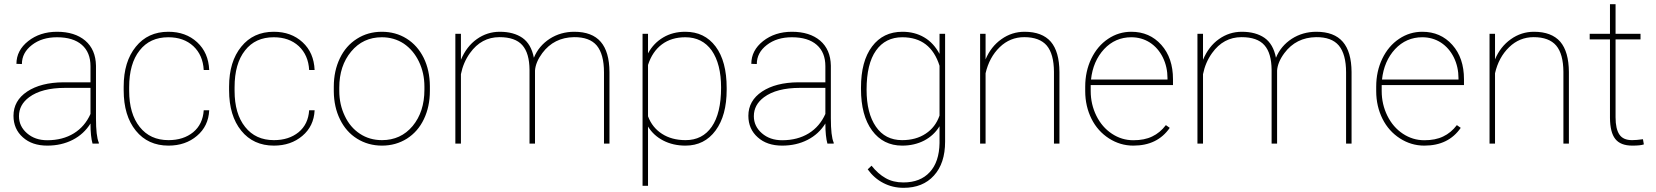

<svg xmlns="http://www.w3.org/2000/svg" viewBox="-20 -691 7968 924"><path d="M455.6 0C455.6 0 455.6 -4.4 455.6 -4.4C455.6 -4.4 455.6 -4.4 455.6 -4.4C446.3 -25.4 441.9 -64.5 441.9 -122.6C441.9 -122.6 441.9 -375 441.9 -375C441.9 -375 441.9 -375 441.9 -375C440.9 -426.8 423.8 -466.8 390.1 -495.6C356.4 -523.9 311.5 -538.1 254.4 -538.1C254.4 -538.1 254.4 -538.1 254.4 -538.1C199.7 -538.1 153.3 -522.9 115.7 -493.2C78.1 -463.4 59.1 -426.8 59.1 -383.8C59.1 -383.8 85.4 -382.8 85.4 -382.8C85.4 -382.8 85.4 -382.8 85.4 -382.8C85.4 -419.4 101.6 -449.7 133.8 -474.6C166 -499.5 206.1 -511.7 254.4 -511.7C254.4 -511.7 254.4 -511.7 254.4 -511.7C306.2 -511.7 346.2 -499.5 374 -475.1C401.9 -450.7 415.5 -416.5 415.5 -372.1C415.5 -372.1 415.5 -294.9 415.5 -294.9C415.5 -294.9 285.2 -294.9 285.2 -294.9C285.2 -294.9 285.2 -294.9 285.2 -294.9C212.4 -294.4 154.3 -279.3 110.8 -250.5C66.9 -221.2 44.9 -182.1 44.9 -133.8C44.9 -133.8 44.9 -133.8 44.9 -133.8C44.9 -91.3 60.1 -56.6 89.8 -30.3C119.6 -3.4 158.7 9.8 207.5 9.8C207.5 9.8 207.5 9.8 207.5 9.8C252.9 9.8 293.9 0.5 330.1 -18.1C366.2 -36.6 394.5 -63 415.5 -96.7C415.5 -96.7 415.5 -96.7 415.5 -96.7C415.5 -54.7 418.9 -22.5 425.3 0C425.3 0 455.6 0 455.6 0ZM207.5 -16.1C168 -16.1 135.7 -27.3 109.9 -49.8C84 -72.3 71.3 -99.6 71.3 -131.8C71.3 -131.8 71.3 -131.8 71.3 -131.8C71.3 -168.5 87.4 -198.7 120.1 -223.1C120.1 -223.1 120.1 -223.1 120.1 -223.1C160.2 -252.9 217.8 -268.1 293.5 -268.1C293.5 -268.1 415.5 -268.1 415.5 -268.1C415.5 -268.1 415.5 -142.6 415.5 -142.6C415.5 -142.6 415.5 -142.6 415.5 -142.6C397.5 -102.5 371.1 -71.3 335.4 -49.3C299.8 -27.3 256.8 -16.1 207.5 -16.1C207.5 -16.1 207.5 -16.1 207.5 -16.1Z M791 -16.6C731.9 -16.6 686 -37.6 652.3 -80.1C618.7 -122.1 601.6 -180.2 601.6 -253.9C601.6 -253.9 601.6 -271 601.6 -271C601.6 -271 601.6 -271 601.6 -271C601.6 -346.7 618.2 -405.8 651.9 -448.2C685.1 -490.7 731 -511.7 790 -511.7C790 -511.7 790 -511.7 790 -511.7C839.4 -511.7 879.4 -497.6 910.6 -468.8C941.4 -439.9 958 -401.4 960.4 -354C960.4 -354 986.8 -354 986.8 -354C986.8 -354 986.8 -354 986.8 -354C984.4 -409.7 965.3 -454.1 928.7 -487.8C892.1 -521.5 846.2 -538.1 790 -538.1C790 -538.1 790 -538.1 790 -538.1C724.6 -538.1 672.4 -514.2 633.8 -466.3C594.7 -418.5 575.2 -354.5 575.2 -274.4C575.2 -274.4 575.2 -256.8 575.2 -256.8C575.2 -256.8 575.2 -256.8 575.2 -256.8C575.2 -174.8 594.7 -109.9 633.8 -62C672.4 -14.2 725.1 9.8 791 9.8C791 9.8 791 9.8 791 9.8C845.2 9.8 891.1 -5.9 927.7 -37.1C964.4 -67.9 984.4 -108.9 986.8 -160.2C986.8 -160.2 960.4 -160.2 960.4 -160.2C960.4 -160.2 960.4 -160.2 960.4 -160.2C957.5 -115.2 940.4 -80.1 909.7 -54.7C878.4 -29.3 838.9 -16.6 791 -16.6C791 -16.6 791 -16.6 791 -16.6Z M1298.3 -16.6C1239.3 -16.6 1193.4 -37.6 1159.7 -80.1C1126 -122.1 1108.9 -180.2 1108.9 -253.9C1108.9 -253.9 1108.9 -271 1108.9 -271C1108.9 -271 1108.9 -271 1108.9 -271C1108.9 -346.7 1125.5 -405.8 1159.2 -448.2C1192.4 -490.7 1238.3 -511.7 1297.4 -511.7C1297.4 -511.7 1297.4 -511.7 1297.4 -511.7C1346.7 -511.7 1386.7 -497.6 1418 -468.8C1448.7 -439.9 1465.3 -401.4 1467.8 -354C1467.8 -354 1494.1 -354 1494.1 -354C1494.1 -354 1494.1 -354 1494.1 -354C1491.7 -409.7 1472.7 -454.1 1436 -487.8C1399.4 -521.5 1353.5 -538.1 1297.4 -538.1C1297.4 -538.1 1297.4 -538.1 1297.4 -538.1C1231.9 -538.1 1179.7 -514.2 1141.1 -466.3C1102.1 -418.5 1082.5 -354.5 1082.5 -274.4C1082.5 -274.4 1082.5 -256.8 1082.5 -256.8C1082.5 -256.8 1082.5 -256.8 1082.5 -256.8C1082.5 -174.8 1102.1 -109.9 1141.1 -62C1179.7 -14.2 1232.4 9.8 1298.3 9.8C1298.3 9.8 1298.3 9.8 1298.3 9.8C1352.5 9.8 1398.4 -5.9 1435.1 -37.1C1471.7 -67.9 1491.7 -108.9 1494.1 -160.2C1494.1 -160.2 1467.8 -160.2 1467.8 -160.2C1467.8 -160.2 1467.8 -160.2 1467.8 -160.2C1464.8 -115.2 1447.8 -80.1 1417 -54.7C1385.7 -29.3 1346.2 -16.6 1298.3 -16.6C1298.3 -16.6 1298.3 -16.6 1298.3 -16.6Z M1586.4 -251C1586.4 -251 1586.4 -251 1586.4 -251C1586.9 -201.2 1596.7 -156.2 1616.2 -116.7C1635.7 -76.7 1663.1 -45.4 1698.7 -23.4C1733.9 -1.5 1773.9 9.8 1818.4 9.8C1862.8 9.8 1902.8 -1.5 1938.5 -23.9C1973.6 -46.4 2001 -77.6 2020 -117.7C2039.1 -157.7 2048.8 -203.1 2048.8 -253.9C2048.8 -253.9 2048.8 -277.3 2048.8 -277.3C2048.8 -277.3 2048.8 -277.3 2048.8 -277.3C2048.3 -327.6 2038.6 -372.6 2019 -412.6C1999 -452.6 1971.7 -483.4 1936.5 -505.4C1901.4 -527.3 1861.8 -538.1 1817.4 -538.1C1817.4 -538.1 1817.4 -538.1 1817.4 -538.1C1772.9 -538.1 1732.9 -526.9 1697.8 -504.4C1662.1 -481.9 1634.8 -450.7 1615.7 -410.6C1596.2 -370.1 1586.4 -324.7 1586.4 -274.4C1586.4 -274.4 1586.4 -251 1586.4 -251ZM1612.8 -269.5C1612.8 -269.5 1612.8 -269.5 1612.8 -269.5C1612.8 -339.4 1631.8 -397 1669.9 -442.9C1708 -488.8 1757.3 -511.7 1817.4 -511.7C1817.4 -511.7 1817.4 -511.7 1817.4 -511.7C1856.9 -511.7 1892.1 -501.5 1923.3 -481C1954.1 -460 1978.5 -431.2 1996.1 -394.5C2013.7 -357.9 2022.5 -317.9 2022.5 -274.4C2022.5 -274.4 2022.5 -259.3 2022.5 -259.3C2022.5 -259.3 2022.5 -259.3 2022.5 -259.3C2022.5 -188 2003.4 -129.9 1965.8 -84.5C1927.7 -39.1 1878.4 -16.6 1818.4 -16.6C1818.4 -16.6 1818.4 -16.6 1818.4 -16.6C1778.3 -16.6 1742.7 -26.9 1711.9 -47.4C1680.7 -67.9 1656.2 -96.7 1639.2 -133.3C1621.6 -169.9 1612.8 -210 1612.8 -253.9C1612.8 -253.9 1612.8 -269.5 1612.8 -269.5Z M2554.7 -351.6C2554.7 -351.6 2554.7 -351.6 2554.7 -351.6C2556.6 -378.4 2568.4 -406.7 2589.8 -435.5C2589.8 -435.5 2589.8 -435.5 2589.8 -435.5C2627.4 -485.8 2678.2 -511.2 2742.2 -512.2C2742.2 -512.2 2742.2 -512.2 2742.2 -512.2C2792 -512.7 2828.6 -499.5 2852.1 -471.7C2875 -443.8 2886.7 -400.9 2886.7 -342.8C2886.7 -342.8 2886.7 0 2886.7 0C2886.7 0 2913.1 0 2913.1 0C2913.1 0 2913.1 -344.7 2913.1 -344.7C2913.1 -344.7 2913.1 -344.7 2913.1 -344.7C2912.6 -409.2 2898.9 -457.5 2871.1 -489.7C2843.3 -522 2800.8 -538.1 2743.7 -538.1C2743.7 -538.1 2743.7 -538.1 2743.7 -538.1C2700.2 -538.1 2660.6 -526.9 2625.5 -504.4C2590.3 -481.4 2564.9 -451.2 2549.3 -413.1C2549.3 -413.1 2549.3 -413.1 2549.3 -413.1C2540.5 -457.5 2522 -489.3 2494.1 -508.8C2465.8 -528.3 2429.7 -538.1 2385.3 -538.1C2385.3 -538.1 2385.3 -538.1 2385.3 -538.1C2344.7 -538.1 2308.1 -526.4 2274.9 -502.9C2241.7 -479.5 2216.3 -446.3 2198.2 -403.3C2198.2 -403.3 2198.2 -528.3 2198.2 -528.3C2198.2 -528.3 2171.4 -528.3 2171.4 -528.3C2171.4 -528.3 2171.4 0 2171.4 0C2171.4 0 2198.2 0 2198.2 0C2198.2 0 2198.2 -334 2198.2 -334C2198.2 -334 2198.2 -334 2198.2 -334C2205.6 -371.1 2219.7 -404.8 2241.7 -435.5C2241.7 -435.5 2241.7 -435.5 2241.7 -435.5C2278.3 -486.8 2325.7 -512.2 2383.8 -512.2C2383.8 -512.2 2383.8 -512.2 2383.8 -512.2C2434.1 -512.2 2470.7 -499.5 2493.7 -473.6C2516.6 -447.8 2527.8 -408.2 2528.3 -355C2528.3 -355 2528.3 0 2528.3 0C2528.3 0 2554.7 0 2554.7 0C2554.7 0 2554.7 -351.6 2554.7 -351.6Z M3477.1 -267.6C3477.1 -267.6 3477.1 -267.6 3477.1 -267.6C3477.1 -353 3459.5 -419.9 3423.8 -467.3C3388.2 -514.6 3339.8 -538.1 3277.8 -538.1C3277.8 -538.1 3277.8 -538.1 3277.8 -538.1C3238.3 -538.1 3203.1 -529.3 3172.4 -511.2C3141.6 -493.2 3116.7 -467.8 3098.6 -434.1C3098.6 -434.1 3098.6 -528.3 3098.6 -528.3C3098.6 -528.3 3072.3 -528.3 3072.3 -528.3C3072.3 -528.3 3072.3 203.1 3072.3 203.1C3072.3 203.1 3098.6 203.1 3098.6 203.1C3098.6 203.1 3098.6 -82 3098.6 -82C3098.6 -82 3098.6 -82 3098.6 -82C3116.2 -53.2 3140.6 -30.8 3171.9 -14.6C3203.1 1.5 3238.8 9.8 3278.8 9.8C3278.8 9.8 3278.8 9.8 3278.8 9.8C3339.8 9.8 3388.2 -14.6 3423.8 -63C3459.5 -111.3 3477.1 -176.8 3477.1 -259.3C3477.1 -259.3 3477.1 -267.6 3477.1 -267.6ZM3450.2 -269.5C3450.2 -187 3435.1 -124 3405.3 -81.1C3375.5 -38.1 3333.5 -16.6 3279.3 -16.6C3279.3 -16.6 3279.3 -16.6 3279.3 -16.6C3234.9 -16.6 3196.8 -26.9 3166 -46.9C3134.8 -66.9 3112.3 -94.7 3098.6 -131.3C3098.6 -131.3 3098.6 -378.4 3098.6 -378.4C3098.6 -378.4 3098.6 -378.4 3098.6 -378.4C3112.3 -421.4 3134.8 -454.6 3165.5 -477.5C3196.3 -500.5 3233.9 -511.7 3278.3 -511.7C3278.3 -511.7 3278.3 -511.7 3278.3 -511.7C3332.5 -511.7 3375 -490.2 3405.3 -447.8C3435.1 -404.8 3450.2 -345.2 3450.2 -269.5C3450.2 -269.5 3450.2 -269.5 3450.2 -269.5Z M3992.2 0C3992.2 0 3992.2 -4.4 3992.2 -4.4C3992.2 -4.4 3992.2 -4.4 3992.2 -4.4C3982.9 -25.4 3978.5 -64.5 3978.5 -122.6C3978.5 -122.6 3978.5 -375 3978.5 -375C3978.5 -375 3978.5 -375 3978.5 -375C3977.5 -426.8 3960.4 -466.8 3926.8 -495.6C3893.1 -523.9 3848.1 -538.1 3791 -538.1C3791 -538.1 3791 -538.1 3791 -538.1C3736.3 -538.1 3689.9 -522.9 3652.3 -493.2C3614.7 -463.4 3595.7 -426.8 3595.7 -383.8C3595.7 -383.8 3622.1 -382.8 3622.1 -382.8C3622.1 -382.8 3622.1 -382.8 3622.1 -382.8C3622.1 -419.4 3638.2 -449.7 3670.4 -474.6C3702.6 -499.5 3742.7 -511.7 3791 -511.7C3791 -511.7 3791 -511.7 3791 -511.7C3842.8 -511.7 3882.8 -499.5 3910.6 -475.1C3938.5 -450.7 3952.1 -416.5 3952.1 -372.1C3952.1 -372.1 3952.1 -294.9 3952.1 -294.9C3952.1 -294.9 3821.8 -294.9 3821.8 -294.9C3821.8 -294.9 3821.8 -294.9 3821.8 -294.9C3749 -294.4 3690.9 -279.3 3647.5 -250.5C3603.5 -221.2 3581.5 -182.1 3581.5 -133.8C3581.5 -133.8 3581.5 -133.8 3581.5 -133.8C3581.5 -91.3 3596.7 -56.6 3626.5 -30.3C3656.2 -3.4 3695.3 9.8 3744.1 9.8C3744.1 9.8 3744.1 9.8 3744.1 9.8C3789.6 9.8 3830.6 0.5 3866.7 -18.1C3902.8 -36.6 3931.2 -63 3952.1 -96.7C3952.1 -96.7 3952.1 -96.7 3952.1 -96.7C3952.1 -54.7 3955.6 -22.5 3961.9 0C3961.9 0 3992.2 0 3992.2 0ZM3744.1 -16.1C3704.6 -16.1 3672.4 -27.3 3646.5 -49.8C3620.6 -72.3 3607.9 -99.6 3607.9 -131.8C3607.9 -131.8 3607.9 -131.8 3607.9 -131.8C3607.9 -168.5 3624 -198.7 3656.7 -223.1C3656.7 -223.1 3656.7 -223.1 3656.7 -223.1C3696.8 -252.9 3754.4 -268.1 3830.1 -268.1C3830.1 -268.1 3952.1 -268.1 3952.1 -268.1C3952.1 -268.1 3952.1 -142.6 3952.1 -142.6C3952.1 -142.6 3952.1 -142.6 3952.1 -142.6C3934.1 -102.5 3907.7 -71.3 3872.1 -49.3C3836.4 -27.3 3793.5 -16.1 3744.1 -16.1C3744.1 -16.1 3744.1 -16.1 3744.1 -16.1Z M4123.5 -262.7C4123.5 -262.7 4123.5 -262.7 4123.5 -262.7C4123.5 -178.2 4141.1 -111.3 4176.8 -63C4212.4 -14.6 4260.7 9.8 4321.8 9.8C4321.8 9.8 4321.8 9.8 4321.8 9.8C4361.3 9.8 4396.5 1.5 4427.7 -14.6C4458.5 -30.8 4483.4 -53.7 4501.5 -83.5C4501.5 -83.5 4501.5 -2.4 4501.5 -2.4C4501.5 -2.4 4501.5 -2.4 4501.5 -2.4C4500.5 57.6 4484.9 104.5 4454.6 137.2C4424.3 170.4 4381.8 187 4327.6 187C4327.6 187 4327.6 187 4327.6 187C4294.9 187 4266.1 180.2 4241.7 166C4217.3 152.3 4194.8 132.3 4174.3 106.4C4174.3 106.4 4155.8 124 4155.8 124C4155.8 124 4155.8 124 4155.8 124C4176.8 152.8 4201.7 174.8 4231.4 189.9C4260.7 205.1 4293 212.9 4328.6 212.9C4328.6 212.9 4328.6 212.9 4328.6 212.9C4390.1 212.9 4439 193.4 4474.6 153.8C4510.3 114.7 4528.3 60.5 4528.3 -9.3C4528.3 -9.3 4528.3 -528.3 4528.3 -528.3C4528.3 -528.3 4501.5 -528.3 4501.5 -528.3C4501.5 -528.3 4501.5 -431.6 4501.5 -431.6C4501.5 -431.6 4501.5 -431.6 4501.5 -431.6C4482.9 -466.3 4458.5 -493.2 4427.7 -511.2C4397 -529.3 4362.3 -538.1 4322.8 -538.1C4322.8 -538.1 4322.8 -538.1 4322.8 -538.1C4260.7 -538.1 4212.4 -514.6 4176.8 -467.3C4141.1 -419.9 4123.5 -354 4123.5 -269.5C4123.5 -269.5 4123.5 -262.7 4123.5 -262.7ZM4150.4 -259.3C4150.4 -342.3 4165.5 -405.3 4195.8 -447.8C4225.6 -490.2 4268.1 -511.7 4322.3 -511.7C4322.3 -511.7 4322.3 -511.7 4322.3 -511.7C4413.1 -511.7 4472.7 -465.8 4501.5 -374.5C4501.5 -374.5 4501.5 -134.8 4501.5 -134.8C4501.5 -134.8 4501.5 -134.8 4501.5 -134.8C4488.3 -97.2 4466.3 -68.4 4435.1 -47.9C4403.8 -26.9 4365.7 -16.6 4321.3 -16.6C4321.3 -16.6 4321.3 -16.6 4321.3 -16.6C4267.1 -16.6 4225.1 -38.1 4195.3 -81.5C4165.5 -124.5 4150.4 -183.6 4150.4 -259.3C4150.4 -259.3 4150.4 -259.3 4150.4 -259.3Z M4723.1 -528.3C4723.1 -528.3 4696.8 -528.3 4696.8 -528.3C4696.8 -528.3 4696.8 0 4696.8 0C4696.8 0 4723.1 0 4723.1 0C4723.1 0 4723.1 -338.4 4723.1 -338.4C4723.1 -338.4 4723.1 -338.4 4723.1 -338.4C4734.9 -389.6 4757.3 -431.2 4791 -463.9C4824.2 -496.1 4863.8 -512.2 4909.2 -512.2C4909.2 -512.2 4909.2 -512.2 4909.2 -512.2C4958.5 -512.2 4994.6 -498.5 5017.6 -471.7C5040.5 -444.3 5051.8 -402.3 5052.2 -345.7C5052.2 -345.7 5052.2 0 5052.2 0C5052.2 0 5078.6 0 5078.6 0C5078.6 0 5078.6 -344.7 5078.6 -344.7C5078.6 -344.7 5078.6 -344.7 5078.6 -344.7C5078.1 -409.7 5064.5 -458 5037.1 -490.2C5009.3 -522 4967.3 -538.1 4910.6 -538.1C4910.6 -538.1 4910.6 -538.1 4910.6 -538.1C4870.1 -538.1 4833 -526.4 4799.3 -502.4C4765.6 -478.5 4740.2 -446.3 4723.1 -405.3C4723.1 -405.3 4723.1 -528.3 4723.1 -528.3Z M5434.1 9.8C5511.7 9.8 5569.8 -18.6 5609.4 -75.7C5609.4 -75.7 5590.8 -88.9 5590.8 -88.9C5590.8 -88.9 5590.8 -88.9 5590.8 -88.9C5571.8 -64 5549.8 -45.9 5524.9 -34.2C5500 -22 5469.7 -16.1 5434.1 -16.1C5434.1 -16.1 5434.1 -16.1 5434.1 -16.1C5397 -16.1 5362.8 -26.4 5331.1 -47.4C5299.3 -68.4 5274.4 -97.2 5256.3 -133.8C5238.3 -170.4 5229 -210 5229 -252.9C5229 -252.9 5229 -281.7 5229 -281.7C5229 -281.7 5625 -281.7 5625 -281.7C5625 -281.7 5625 -309.6 5625 -309.6C5625 -309.6 5625 -309.6 5625 -309.6C5625 -377.9 5606.4 -433.1 5568.8 -475.1C5531.2 -517.1 5483.4 -538.1 5424.3 -538.1C5424.3 -538.1 5424.3 -538.1 5424.3 -538.1C5383.8 -538.1 5346.7 -526.9 5312.5 -503.9C5278.3 -481 5251.5 -449.2 5231.9 -408.7C5212.4 -368.2 5202.6 -323.2 5202.6 -274.4C5202.6 -274.4 5202.6 -252.4 5202.6 -252.4C5202.6 -252.4 5202.6 -252.4 5202.6 -252.4C5202.6 -203.6 5212.9 -159.2 5232.9 -119.1C5252.9 -79.1 5281.2 -47.9 5316.9 -24.9C5352.5 -2 5391.6 9.8 5434.1 9.8C5434.1 9.8 5434.1 9.8 5434.1 9.8ZM5424.3 -511.7C5457 -511.7 5486.8 -503.4 5513.7 -486.3C5540 -469.2 5561 -445.3 5576.2 -414.6C5591.3 -383.8 5598.6 -350.1 5598.6 -314.5C5598.6 -314.5 5598.6 -308.1 5598.6 -308.1C5598.6 -308.1 5230.5 -308.1 5230.5 -308.1C5230.5 -308.1 5230.5 -308.1 5230.5 -308.1C5236.8 -367.2 5257.8 -416 5293.5 -454.6C5329.1 -492.7 5373 -511.7 5424.3 -511.7C5424.3 -511.7 5424.3 -511.7 5424.3 -511.7Z M6126 -351.6C6126 -351.6 6126 -351.6 6126 -351.6C6127.9 -378.4 6139.6 -406.7 6161.1 -435.5C6161.1 -435.5 6161.1 -435.5 6161.1 -435.5C6198.7 -485.8 6249.5 -511.2 6313.5 -512.2C6313.5 -512.2 6313.5 -512.2 6313.5 -512.2C6363.3 -512.7 6399.9 -499.5 6423.3 -471.7C6446.3 -443.8 6458 -400.9 6458 -342.8C6458 -342.8 6458 0 6458 0C6458 0 6484.4 0 6484.4 0C6484.4 0 6484.4 -344.7 6484.4 -344.7C6484.4 -344.7 6484.4 -344.7 6484.4 -344.7C6483.9 -409.2 6470.2 -457.5 6442.4 -489.7C6414.6 -522 6372.1 -538.1 6314.9 -538.1C6314.9 -538.1 6314.9 -538.1 6314.9 -538.1C6271.5 -538.1 6231.9 -526.9 6196.8 -504.4C6161.6 -481.4 6136.2 -451.2 6120.6 -413.1C6120.6 -413.1 6120.6 -413.1 6120.6 -413.1C6111.8 -457.5 6093.3 -489.3 6065.4 -508.8C6037.1 -528.3 6001 -538.1 5956.5 -538.1C5956.5 -538.1 5956.5 -538.1 5956.5 -538.1C5916 -538.1 5879.4 -526.4 5846.2 -502.9C5813 -479.5 5787.6 -446.3 5769.5 -403.3C5769.5 -403.3 5769.5 -528.3 5769.5 -528.3C5769.5 -528.3 5742.7 -528.3 5742.7 -528.3C5742.7 -528.3 5742.7 0 5742.7 0C5742.7 0 5769.5 0 5769.5 0C5769.5 0 5769.5 -334 5769.5 -334C5769.5 -334 5769.5 -334 5769.5 -334C5776.9 -371.1 5791 -404.8 5813 -435.5C5813 -435.5 5813 -435.5 5813 -435.5C5849.6 -486.8 5897 -512.2 5955.1 -512.2C5955.1 -512.2 5955.1 -512.2 5955.1 -512.2C6005.4 -512.2 6042 -499.5 6064.9 -473.6C6087.9 -447.8 6099.1 -408.2 6099.6 -355C6099.6 -355 6099.6 0 6099.6 0C6099.6 0 6126 0 6126 0C6126 0 6126 -351.6 6126 -351.6Z M6834.5 9.8C6912.1 9.8 6970.2 -18.6 7009.8 -75.7C7009.8 -75.7 6991.2 -88.9 6991.2 -88.9C6991.2 -88.9 6991.2 -88.9 6991.2 -88.9C6972.2 -64 6950.2 -45.9 6925.3 -34.2C6900.4 -22 6870.1 -16.1 6834.5 -16.1C6834.5 -16.1 6834.5 -16.1 6834.5 -16.1C6797.4 -16.1 6763.2 -26.4 6731.4 -47.4C6699.7 -68.4 6674.8 -97.2 6656.7 -133.8C6638.7 -170.4 6629.4 -210 6629.4 -252.9C6629.4 -252.9 6629.4 -281.7 6629.4 -281.7C6629.4 -281.7 7025.4 -281.7 7025.4 -281.7C7025.4 -281.7 7025.4 -309.6 7025.4 -309.6C7025.4 -309.6 7025.4 -309.6 7025.4 -309.6C7025.4 -377.9 7006.8 -433.1 6969.2 -475.1C6931.6 -517.1 6883.8 -538.1 6824.7 -538.1C6824.7 -538.1 6824.7 -538.1 6824.7 -538.1C6784.2 -538.1 6747.1 -526.9 6712.9 -503.9C6678.7 -481 6651.9 -449.2 6632.3 -408.7C6612.8 -368.2 6603 -323.2 6603 -274.4C6603 -274.4 6603 -252.4 6603 -252.4C6603 -252.4 6603 -252.4 6603 -252.4C6603 -203.6 6613.3 -159.2 6633.3 -119.1C6653.3 -79.1 6681.6 -47.9 6717.3 -24.9C6752.9 -2 6792 9.8 6834.5 9.8C6834.5 9.8 6834.5 9.8 6834.5 9.8ZM6824.7 -511.7C6857.4 -511.7 6887.2 -503.4 6914.1 -486.3C6940.4 -469.2 6961.4 -445.3 6976.6 -414.6C6991.7 -383.8 6999 -350.1 6999 -314.5C6999 -314.5 6999 -308.1 6999 -308.1C6999 -308.1 6630.9 -308.1 6630.9 -308.1C6630.9 -308.1 6630.9 -308.1 6630.9 -308.1C6637.2 -367.2 6658.2 -416 6693.8 -454.6C6729.5 -492.7 6773.4 -511.7 6824.7 -511.7C6824.7 -511.7 6824.7 -511.7 6824.7 -511.7Z M7174.8 -528.3C7174.8 -528.3 7148.4 -528.3 7148.4 -528.3C7148.4 -528.3 7148.4 0 7148.4 0C7148.4 0 7174.8 0 7174.8 0C7174.8 0 7174.8 -338.4 7174.8 -338.4C7174.8 -338.4 7174.8 -338.4 7174.8 -338.4C7186.5 -389.6 7209 -431.2 7242.7 -463.9C7275.9 -496.1 7315.4 -512.2 7360.8 -512.2C7360.8 -512.2 7360.8 -512.2 7360.8 -512.2C7410.2 -512.2 7446.3 -498.5 7469.2 -471.7C7492.2 -444.3 7503.4 -402.3 7503.9 -345.7C7503.9 -345.7 7503.9 0 7503.9 0C7503.9 0 7530.3 0 7530.3 0C7530.3 0 7530.3 -344.7 7530.3 -344.7C7530.3 -344.7 7530.3 -344.7 7530.3 -344.7C7529.8 -409.7 7516.1 -458 7488.8 -490.2C7460.9 -522 7418.9 -538.1 7362.3 -538.1C7362.3 -538.1 7362.3 -538.1 7362.3 -538.1C7321.8 -538.1 7284.7 -526.4 7251 -502.4C7217.3 -478.5 7191.9 -446.3 7174.8 -405.3C7174.8 -405.3 7174.8 -528.3 7174.8 -528.3Z M7728 -670.9C7728 -670.9 7728 -528.3 7728 -528.3C7728 -528.3 7630.4 -528.3 7630.4 -528.3C7630.4 -528.3 7630.4 -501.5 7630.4 -501.5C7630.4 -501.5 7728 -501.5 7728 -501.5C7728 -501.5 7728 -123 7728 -123C7728 -123 7728 -123 7728 -123C7728.5 -77.1 7736.8 -43.5 7753.4 -22.5C7770 -1 7797.4 9.8 7835.9 9.8C7835.9 9.8 7835.9 9.8 7835.9 9.8C7861.8 9.8 7880.4 7.8 7891.1 3.9C7891.1 3.9 7886.7 -21 7886.7 -21C7886.7 -21 7886.7 -21 7886.7 -21C7866.2 -18.1 7848.6 -16.6 7834.5 -16.6C7834.5 -16.6 7834.5 -16.6 7834.5 -16.6C7805.7 -16.6 7785.6 -25.4 7773.4 -43.5C7761.2 -61.5 7754.9 -88.9 7754.9 -126.5C7754.9 -126.5 7754.9 -501.5 7754.9 -501.5C7754.9 -501.5 7875 -501.5 7875 -501.5C7875 -501.5 7875 -528.3 7875 -528.3C7875 -528.3 7754.9 -528.3 7754.9 -528.3C7754.9 -528.3 7754.9 -670.9 7754.9 -670.9C7754.9 -670.9 7728 -670.9 7728 -670.9Z"/></svg>

Font: WOX
Style: Regular
Weight: 500
Designer: Google
Foundry: ""
Version: ""